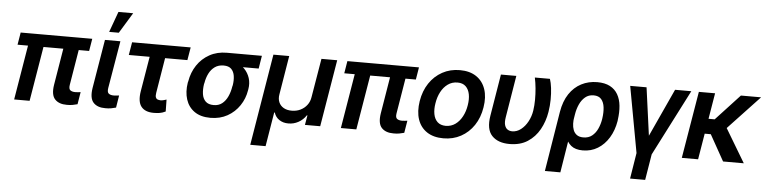

<svg xmlns="http://www.w3.org/2000/svg" viewBox="-53 -1069 6232 1559"><g transform="rotate(5 3063.0 -289.0)"><path d="M664.6 -545.9 647.9 -445.3H64.5L81.1 -545.9ZM292.5 -545.9 201.7 0H75.7L166.5 -545.9ZM454.1 -545.9H579.6L515.6 -158.7Q509.8 -124.5 524.2 -113.5Q538.6 -102.5 565.4 -102.5Q577.1 -102.5 588.6 -104Q600.1 -105.5 608.4 -106.4L591.8 -6.3Q574.7 -1.5 553 2.7Q531.2 6.8 505.4 6.3Q440.9 6.8 408 -28.6Q375 -64 388.2 -147Z M768.1 -545.9H894L828.6 -158.7Q823.2 -124.5 837.6 -113.5Q852.1 -102.5 878.4 -102.5Q891.1 -102.5 902.3 -104Q913.6 -105.5 921.9 -106.4L905.8 -6.3Q888.2 -1 866.2 2.9Q844.2 6.8 818.8 6.3Q754.4 6.8 721.7 -28.6Q689 -64 701.7 -147ZM796.4 -613.8 857.4 -781.7H977.5L875 -613.8Z M1466.8 -545.9 1449.2 -440.9H971.7L989.3 -545.9ZM1159.2 -545.9H1284.7L1220.2 -154.3Q1216.3 -129.9 1220.7 -117.7Q1225.1 -105.5 1235.8 -101.3Q1246.6 -97.2 1259.8 -96.7Q1274.9 -97.2 1286.1 -100.3Q1297.4 -103.5 1308.6 -106.9L1310.1 -9.8Q1285.2 2.4 1262.9 6.1Q1240.7 9.8 1213.4 9.8Q1143.1 9.8 1111.6 -30.5Q1080.1 -70.8 1094.2 -156.7Z M1468.3 -258.8 1471.2 -269.5Q1483.4 -343.3 1522.2 -401.6Q1561 -460 1622.6 -494.1Q1684.1 -528.3 1763.7 -528.3Q1775.4 -523.4 1784.7 -509.5Q1793.9 -495.6 1808.1 -480.5Q1822.3 -465.3 1849.1 -456.1Q1886.7 -441.4 1915.5 -411.1Q1944.3 -380.9 1957.8 -339.4Q1971.2 -297.9 1962.9 -249L1960.9 -238.3Q1950.2 -170.9 1912.1 -114.3Q1874 -57.6 1814 -23.9Q1753.9 9.8 1675.8 9.8Q1595.7 9.8 1545.4 -25.6Q1495.1 -61 1475.6 -121.8Q1456.1 -182.6 1468.3 -258.8ZM1603.5 -269.5 1600.6 -258.8Q1593.8 -214.4 1599.1 -177.2Q1604.5 -140.1 1627.2 -117.9Q1649.9 -95.7 1693.4 -95.7Q1733.9 -95.7 1762 -117.9Q1790 -140.1 1807.1 -177.2Q1824.2 -214.4 1831.1 -258.8L1834 -269.5Q1840.8 -311 1835.4 -345.9Q1830.1 -380.9 1809.1 -401.9Q1788.1 -422.9 1746.6 -422.9Q1704.6 -422.9 1675 -401.9Q1645.5 -380.9 1627.9 -345.9Q1610.4 -311 1603.5 -269.5ZM2048.8 -528.3 2031.7 -422.9H1746.6L1763.7 -528.3Z M2017.6 199.7 2141.1 -545.9H2270L2217.8 -229Q2211.4 -192.4 2223.4 -164.6Q2235.4 -136.7 2262.5 -121.1Q2289.6 -105.5 2328.1 -105.5Q2367.7 -105.5 2399.7 -121.1Q2431.6 -136.7 2452.9 -164.6Q2474.1 -192.4 2479.5 -229L2532.7 -545.9H2661.1L2570.3 0H2445.8L2459.5 -78.6H2454.6Q2429.7 -41 2391.4 -20.3Q2353 0.5 2310.5 0Q2268.6 0.5 2236.8 -20.3Q2205.1 -41 2193.4 -78.6H2188.5L2142.6 199.7Z M3327.6 -545.9 3311 -445.3H2727.5L2744.1 -545.9ZM2955.6 -545.9 2864.7 0H2738.8L2829.6 -545.9ZM3117.2 -545.9H3242.7L3178.7 -158.7Q3172.9 -124.5 3187.3 -113.5Q3201.7 -102.5 3228.5 -102.5Q3240.2 -102.5 3251.7 -104Q3263.2 -105.5 3271.5 -106.4L3254.9 -6.3Q3237.8 -1.5 3216.1 2.7Q3194.3 6.8 3168.5 6.3Q3104 6.8 3071 -28.6Q3038.1 -64 3051.3 -147Z M3574.7 10.7Q3493.7 10.7 3440.2 -24.9Q3386.7 -60.5 3365.2 -124.5Q3343.8 -188.5 3357.4 -273.9Q3371.1 -357.9 3412.8 -420.4Q3454.6 -482.9 3518.3 -517.8Q3582 -552.7 3661.1 -552.7Q3741.7 -552.7 3794.9 -517.1Q3848.1 -481.4 3870.1 -417.2Q3892.1 -353 3877.9 -267.6Q3864.7 -184.1 3822.8 -121.3Q3780.8 -58.6 3717 -23.9Q3653.3 10.7 3574.7 10.7ZM3585 -91.8Q3629.9 -92.3 3663.6 -116.7Q3697.3 -141.1 3719.2 -182.4Q3741.2 -223.6 3749 -274.4Q3757.3 -323.7 3749.8 -363.5Q3742.2 -403.3 3717.8 -427Q3693.4 -450.7 3650.4 -450.7Q3606 -450.7 3571.8 -426Q3537.6 -401.4 3515.9 -360.1Q3494.1 -318.8 3486.3 -267.6Q3478 -218.8 3485.4 -179Q3492.7 -139.2 3517.3 -115.7Q3542 -92.3 3585 -91.8Z M3995.6 -545.9H4121.1L4064.9 -204.6Q4058.1 -163.1 4065.4 -139.2Q4072.8 -115.2 4089.1 -105Q4105.5 -94.7 4126 -94.7Q4164.6 -94.7 4197.5 -120.4Q4230.5 -146 4252.9 -187.7Q4275.4 -229.5 4282.7 -277.3Q4289.1 -319.8 4289.3 -366.2Q4289.6 -412.6 4285.2 -459Q4280.8 -505.4 4272 -545.9H4395Q4405.3 -516.1 4410.6 -472.4Q4416 -428.7 4415.5 -378.2Q4415 -327.6 4406.7 -277.3Q4394 -198.7 4357.7 -133.5Q4321.3 -68.4 4261 -29.3Q4200.7 9.8 4113.8 9.8Q4019 9.8 3970 -42Q3920.9 -93.8 3939.5 -206.1Z M4419.4 203.1 4499 -285.6Q4513.7 -373.5 4553.2 -432.9Q4592.8 -492.2 4651.4 -522.5Q4710 -552.7 4780.8 -552.7Q4843.3 -552.7 4884.8 -530.8Q4926.3 -508.8 4948.7 -469.5Q4971.2 -430.2 4976.6 -377.2Q4981.9 -324.2 4973.1 -262.7L4972.2 -252.9Q4959 -174.8 4922.9 -115.7Q4886.7 -56.6 4832.5 -23.4Q4778.3 9.8 4710.4 9.8Q4649.4 9.8 4615.5 -18.1Q4581.5 -45.9 4566.7 -95.7Q4551.8 -145.5 4547.9 -212.4L4618.2 -252Q4613.8 -227.1 4614.5 -199.7Q4615.2 -172.4 4624 -148.7Q4632.8 -125 4652.6 -110.4Q4672.4 -95.7 4706.1 -95.7Q4748.5 -95.7 4776.9 -118.4Q4805.2 -141.1 4821.8 -177Q4838.4 -212.9 4845.2 -252.9L4846.7 -262.7Q4854 -312.5 4849.1 -353.5Q4844.2 -394.5 4823.2 -418.9Q4802.2 -443.4 4760.3 -443.4Q4720.2 -443.4 4691.9 -419.7Q4663.6 -396 4646.5 -357.9Q4629.4 -319.8 4622.6 -276.4L4545.4 203.1Z M5049.3 -545.9H5182.6L5235.8 -155.8L5415 -545.9H5547.4L5271.5 -6.8L5236.8 204.1H5113.8L5147.9 -6.8Z M5741.2 -545.9 5650.4 0H5517.6L5608.9 -545.9ZM6116.2 -545.9 5802.2 -211.9H5657.7L5660.2 -335H5756.3L5951.7 -545.9ZM5854 0 5728 -225.1 5844.2 -298.8 6022.9 0Z"/></g></svg>

Font: Inter Tight SemiBold
Style: Italic
Weight: 600
Italic angle: -9.39999°
Designer: Rasmus Andersson
Foundry: rsms
Version: Version 3.004